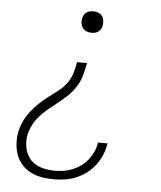

<svg xmlns="http://www.w3.org/2000/svg" viewBox="-53 -584 707 844"><g transform="rotate(5 300.0 -162.5)"><path d="M217 213Q190 213 165 209Q140 205 117.5 194.5Q95 184 78 166.5Q61 149 51.5 126.5Q42 104 39.5 78Q37 52 41 26Q45 1 55.5 -23Q66 -47 82 -68.5Q98 -90 117 -108.5Q136 -127 157.5 -143.5Q179 -160 200.5 -176Q222 -192 238 -213.5Q254 -235 261.5 -260Q269 -285 273 -309H317Q312 -281 304 -253Q296 -225 280 -200.5Q264 -176 241.5 -155.5Q219 -135 195 -117L194 -115Q175 -101 156.5 -85Q138 -69 123 -51Q108 -33 97.5 -11.5Q87 10 83 32Q78 62 85 90.5Q92 119 111 139Q130 159 158.5 167Q187 175 217 175Q236 175 256 172Q276 169 295.5 161Q315 153 332 140.5Q349 128 362 111.5Q375 95 383.5 76Q392 57 395 37Q395 36 395 35.5Q395 35 395 35H438Q438 36 437.5 36.5Q437 37 437 37Q433 63 423 86.5Q413 110 397.5 131Q382 152 360.5 168.5Q339 185 315 195Q291 205 266 209Q241 213 217 213ZM325 -443Q314 -443 303.5 -447Q293 -451 286.5 -459.5Q280 -468 278 -479.5Q276 -491 278 -502Q280 -510 284 -517.5Q288 -525 294.5 -529.5Q301 -534 309 -536Q317 -538 325 -538Q336 -538 346.5 -534Q357 -530 363.5 -521.5Q370 -513 371.5 -502Q373 -491 371 -479Q370 -471 366 -464Q362 -457 355.5 -452Q349 -447 341 -445Q333 -443 325 -443Z"/></g></svg>

Font: Iosevka Slab XLtExObl
Style: Regular
Weight: 200
Width: 7
Italic angle: -9°
Monospace: yes
Designer: Belleve Invis
Foundry: Belleve Invis
Version: Version 11.1.1; ttfautohint (v1.8.3)